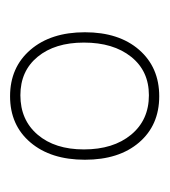

<svg xmlns="http://www.w3.org/2000/svg" viewBox="2 -766 329 372"><g transform="rotate(-90 166.0 -579.5)"><path d="M166 -435Q110 -435 76.5 -474Q43 -513 43 -579Q43 -645 76.5 -684.5Q110 -724 166 -724Q222 -724 256 -684.5Q290 -645 290 -579Q290 -513 256 -474Q222 -435 166 -435ZM168 -455Q215 -455 242.5 -489.5Q270 -524 270 -581Q270 -637 242.5 -670.5Q215 -704 168 -704Q120 -704 91.5 -670.5Q63 -637 63 -581Q63 -524 91.5 -489.5Q120 -455 168 -455Z"/></g></svg>

Font: Noto Serif Display Condensed Thin
Style: Regular
Weight: 100
Width: 3
Designer: Monotype Design Team
Foundry: Monotype Imaging Inc.
Version: Version 2.009